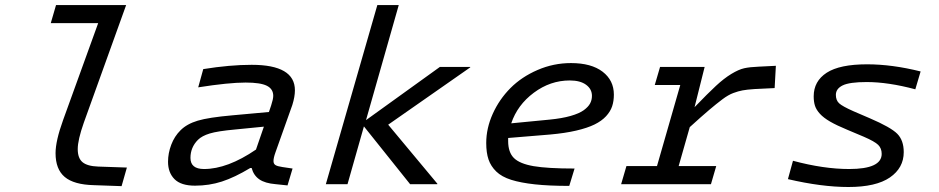

<svg xmlns="http://www.w3.org/2000/svg" viewBox="-20 -730 3723 761"><path d="M230 -253.9 369.1 -638.2H181.2L202.1 -710H480L312 -243.2Q288.1 -175.3 288.1 -139.2Q288.1 -103 307.1 -87.2Q326.2 -71.3 369.1 -69.8L482.9 -65.9L461.9 7.8L352.1 3.9Q272.9 2 236.6 -28.6Q200.2 -59.1 200.2 -123Q200.2 -171.4 230 -253.9Z M1071.8 -126Q1064 -104.5 1064 -91.8Q1064 -80.6 1071.8 -75.7Q1079.6 -70.8 1099.6 -67.9L1139.6 -62L1119.6 4.9L1072.8 0Q1030.3 -3.4 1007.6 -19.3Q984.9 -35.2 977.5 -64H971.7Q910.2 -26.9 859.6 -10.5Q809.1 5.9 752.9 5.9Q697.3 5.9 671.6 -20Q646 -45.9 646 -88.9Q646 -122.6 658.7 -156.2Q671.4 -189.9 695.8 -213.9Q720.7 -238.8 763.7 -251.7Q806.6 -264.6 900.9 -272.9L1045.9 -286.1L1054.7 -312Q1063 -337.4 1063 -350.1Q1063 -377.4 1037.6 -390.1Q1012.2 -402.8 953.6 -402.8Q886.7 -402.8 765.6 -383.8L785.6 -456.1Q891.1 -473.1 977.5 -473.1Q1148.9 -473.1 1148.9 -372.1Q1148.9 -346.7 1138.7 -314ZM788.6 -60.1Q881.8 -60.1 994.6 -137.2L1025.9 -228L912.6 -216.8Q842.3 -210.4 811.3 -200.9Q780.3 -191.4 764.6 -175.8Q734.9 -146 734.9 -104Q734.9 -60.1 788.6 -60.1Z M1560.5 -710 1430.7 -253.9 1723.6 -464.8H1843.8V-462.9L1518.6 -235.8L1713.4 -2V0H1605.5L1422.4 -229L1357.4 0H1271.5L1475.6 -710Z M2257.3 -62 2236.3 6.8Q2156.2 6.8 2100.1 0.7Q2043.9 -5.4 2006.1 -17.3Q1968.3 -29.3 1946.8 -50.3Q1925.3 -71.3 1916.3 -97.9Q1907.2 -124.5 1907.2 -163.1Q1907.2 -221.7 1933.1 -279.1Q1959 -336.4 2003.2 -380.9Q2047.4 -425.3 2110.6 -452.6Q2173.8 -480 2243.2 -480Q2323.7 -480 2368.4 -445.8Q2413.1 -411.6 2413.1 -355Q2413.1 -329.1 2406.2 -308.6Q2399.4 -288.1 2382.1 -269.3Q2364.7 -250.5 2336.4 -236.6Q2308.1 -222.7 2263.9 -212.4Q2219.7 -202.1 2160.2 -196.8L1994.1 -183.1V-170.9Q1994.1 -126.5 2016.8 -103.8Q2039.6 -81.1 2094.7 -71.5Q2149.9 -62 2257.3 -62ZM2238.3 -411.1Q2161.1 -411.1 2095.9 -362.5Q2030.8 -314 2006.3 -241.2L2158.2 -255.9Q2207.5 -260.7 2241.7 -270.5Q2275.9 -280.3 2293.7 -293.2Q2311.5 -306.2 2318.8 -319.8Q2326.2 -333.5 2326.2 -350.1Q2326.2 -377 2303 -394Q2279.8 -411.1 2238.3 -411.1Z M2462.9 -71.8H2584L2676.3 -393.1H2575.2L2596.2 -464.8H2772.9L2732.9 -305.2Q2786.1 -360.4 2817.6 -389.6Q2849.1 -418.9 2878.4 -436.8Q2907.7 -454.6 2929.7 -459.5Q2951.7 -464.4 2987.3 -465.8L3055.2 -469.2L3050.3 -380.9L2970.2 -377Q2940.4 -375 2923.3 -371.8Q2906.2 -368.7 2886.5 -361.3Q2866.7 -354 2843 -336.2Q2819.3 -318.4 2791 -294.4Q2762.7 -270.5 2713.9 -226.1L2669.9 -71.8H2818.8L2797.9 0H2441.9Z M3562 -127Q3562 -64.5 3507.1 -26.6Q3452.1 11.2 3342.8 11.2Q3236.8 11.2 3103 -20L3123 -92.8Q3244.6 -60.1 3345.7 -60.1Q3474.6 -60.1 3474.6 -120.1Q3474.6 -142.1 3460.7 -155.8Q3446.8 -169.4 3403.8 -188L3337.9 -215.8Q3296.4 -232.9 3270.3 -248Q3244.1 -263.2 3229.7 -279.1Q3215.3 -294.9 3210.2 -310.8Q3205.1 -326.7 3205.1 -348.1Q3205.1 -408.2 3256.6 -441.7Q3308.1 -475.1 3417 -475.1Q3515.6 -475.1 3628.9 -446.8L3607.9 -376Q3500.5 -404.8 3415 -404.8Q3347.2 -404.8 3320.1 -391.6Q3293 -378.4 3293 -354Q3293 -332.5 3305.9 -320.6Q3318.8 -308.6 3362.8 -289.1L3427.7 -261.2Q3510.7 -225.6 3536.4 -199.7Q3562 -173.8 3562 -127Z"/></svg>

Font: IntelOne Mono
Style: Italic
Weight: 400
Italic angle: -16°
Designer: Fred Shallcrass
Foundry: Frere-Jones Type LLC
Version: Version 1.200;hotconv 1.1.0;makeotfexe 2.6.0;FJTRelease1.2